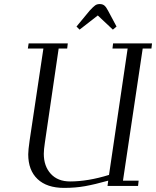

<svg xmlns="http://www.w3.org/2000/svg" viewBox="-20 -916 769 946"><path d="M117.2 -676.8 121.1 -702.1H314L311 -676.8H269L201.2 -213.9Q195.8 -178.2 195.8 -158.2Q195.8 -97.2 230.2 -59.6Q264.6 -22 325.2 -22Q413.1 -22 517.1 -54.2L608.9 -676.8H534.2L537.1 -702.1H729L726.1 -676.8H683.1L585.9 -25.9H663.1L660.2 0H509.8L513.2 -25.9Q446.8 -7.3 399.2 1.2Q351.6 9.8 295.9 9.8Q210.9 9.8 165 -33.7Q119.1 -77.1 119.1 -155.8Q119.1 -176.3 126 -224.1L193.8 -676.8ZM356.9 -785.2 421.9 -863.8Q439.9 -883.3 449 -889.6Q458 -896 471.2 -896Q485.4 -896 494.1 -888.9Q502.9 -881.8 512.2 -863.8L554.2 -785.2L536.1 -770L461.9 -839.8L372.1 -770Z"/></svg>

Font: Dehuti
Style: Italic
Weight: 400
Version: Version 1.2